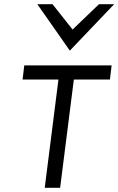

<svg xmlns="http://www.w3.org/2000/svg" viewBox="-20 -890 561 910"><path d="M157 -870 311 -650 521 -870H449L324 -750L229 -870ZM95 -580 87 -513H257L192 0H265L330 -513H501L509 -580Z"/></svg>

Font: Charger
Style: It
Weight: 400
Designer: Jasper
Foundry: Cannot Into Space Fonts
Version: Version 0.98